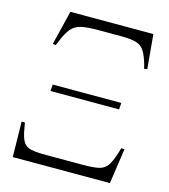

<svg xmlns="http://www.w3.org/2000/svg" viewBox="-109 -816 793 903"><g transform="rotate(15 287.5 -365.0)"><path d="M96 -561 81 -563 122 -730H526L541 -563L526 -561L521 -582Q509 -623 495 -644.5Q481 -666 455 -673.5Q429 -681 382 -681H271Q218 -681 188.5 -674.5Q159 -668 140.5 -646.5Q122 -625 104 -580ZM128 -346 130 -378H464L462 -346ZM37 0 34 -172H50L55 -144Q62 -101 74.5 -81Q87 -61 112.5 -55.5Q138 -50 186 -50H365Q412 -50 439.5 -55.5Q467 -61 482.5 -82Q498 -103 512 -148L519 -172H535L510 0Z"/></g></svg>

Font: Literata 72pt Light
Style: Italic
Weight: 300
Italic angle: -2°
Designer: Latin by Veronika Burian and Jose Scaglione. Greek by Irene Vlachou. Cyrillic by Vera Evstafieva
Foundry: TypeTogether
Version: Version 3.002